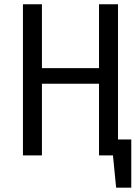

<svg xmlns="http://www.w3.org/2000/svg" viewBox="-20 -726 655 897"><path d="M442.6 0V-334.9H175.9V0H87.2V-706.2H175.9V-407.7H442.6V-706.2H531.3V-74.4H593.3V150.8H522.6L507.7 0Z"/></svg>

Font: FiraCode Nerd Font Mono
Style: Regular
Weight: 400
Monospace: yes
Designer: Carrois Corporate, Edenspiekermann AG, Nikita Prokopov
Foundry: Carrois Corporate, Edenspiekermann AG, Nikita Prokopov
Version: Version 6.002;Nerd Fonts 3.4.0